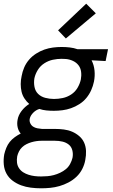

<svg xmlns="http://www.w3.org/2000/svg" viewBox="-40 -796 610 1038"><path d="M182 222Q154 222 126.5 218.5Q99 215 74.5 206Q50 197 29 181.5Q8 166 -4.5 143.5Q-17 121 -19.5 93.5Q-22 66 -17 38Q-13 21 -6 3.5Q1 -14 12.5 -28.5Q24 -43 40 -54.5Q56 -66 72 -74Q60 -88 55.5 -107.5Q51 -127 55 -148Q59 -173 76.5 -196Q94 -219 118 -234Q103 -247 92 -264Q81 -281 76.5 -300.5Q72 -320 72 -341.5Q72 -363 77 -385Q81 -408 90.5 -430.5Q100 -453 116.5 -472.5Q133 -492 155 -506Q177 -520 200 -528Q223 -536 246.5 -539Q270 -542 293 -542Q315 -542 337 -539.5Q359 -537 379 -530H544L531 -466L455 -470Q468 -445 471 -415Q474 -385 468 -355Q463 -331 453 -308.5Q443 -286 427 -266.5Q411 -247 389 -233Q367 -219 344 -211Q321 -203 297.5 -200Q274 -197 251 -197Q230 -197 210.5 -199Q191 -201 173 -207Q163 -204 155 -199Q147 -194 140 -187Q133 -180 128 -172Q123 -164 121 -155Q118 -142 123.5 -130Q129 -118 139 -111.5Q149 -105 161.5 -102.5Q174 -100 187 -99H257Q281 -99 305 -96Q329 -93 350 -84Q371 -75 388.5 -60Q406 -45 415 -24.5Q424 -4 425 20Q426 44 421 69Q417 93 405 117Q393 141 373.5 159.5Q354 178 330 190.5Q306 203 281.5 210Q257 217 232 219.5Q207 222 182 222ZM252 -261Q275 -261 299 -266Q323 -271 344.5 -285Q366 -299 379 -321Q392 -343 397 -366Q401 -387 398.5 -407.5Q396 -428 384.5 -443Q373 -458 355 -466.5Q337 -475 317 -477L293 -478Q270 -478 246 -473Q222 -468 200 -454Q178 -440 164.5 -418Q151 -396 146 -373Q142 -349 146.5 -326Q151 -303 166.5 -288Q182 -273 205 -267Q228 -261 252 -261ZM182 158Q199 158 216.5 156.5Q234 155 251 150.5Q268 146 285 138Q302 130 316 118.5Q330 107 339 90.5Q348 74 352 57Q356 36 351 16.5Q346 -3 331.5 -14.5Q317 -26 297.5 -30.5Q278 -35 257 -35H184Q171 -35 157 -33Q143 -31 129.5 -27Q116 -23 103 -16.5Q90 -10 79.5 0Q69 10 62.5 23Q56 36 53 49Q50 67 52 83.5Q54 100 63 113.5Q72 127 85.5 135.5Q99 144 115 149Q131 154 147.5 156Q164 158 182 158ZM316 -588 274 -632 426 -776 478 -724Z"/></svg>

Font: Lode
Style: Italic
Weight: 400
Italic angle: -11°
Monospace: yes
Designer: Belleve Invis
Foundry: Belleve Invis
Version: Version 29.2.0; ttfautohint (v1.8.3)